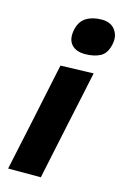

<svg xmlns="http://www.w3.org/2000/svg" viewBox="-115 -795 548 848"><g transform="rotate(15 159.0 -371.0)"><path d="M12 0Q23.5 -53.5 34 -103.8Q44.5 -154 58 -216L68.5 -266Q84 -341 95.2 -393.2Q106.5 -445.5 117.5 -499L268 -503.5Q256.5 -448.5 245.2 -395.2Q234 -342 217.5 -266L207 -216Q194 -154 183.2 -103.5Q172.5 -53 161.5 0ZM208 -576Q166.5 -576 146 -599.8Q125.5 -623.5 134.5 -667.5Q143 -707.5 171.8 -725Q200.5 -742.5 242 -742.5Q283.5 -742.5 303.5 -715.2Q323.5 -688 315.5 -650Q306.5 -606 278.2 -591Q250 -576 208 -576Z"/></g></svg>

Font: Commissioner
Style: Bold Italic
Weight: 700
Italic angle: -12°
Designer: Kostas Bartsokas
Foundry: Kostas Bartsokas
Version: Version 1.000; ttfautohint (v1.8.3)